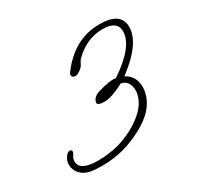

<svg xmlns="http://www.w3.org/2000/svg" viewBox="-113 -971 788 763"><g transform="rotate(-30 281.0 -589.5)"><path d="M154 -343Q139 -343 125.5 -344Q112 -345 101 -347Q73 -352 56.5 -370.5Q40 -389 40 -414Q40 -429 50 -444.5Q60 -460 71 -460Q80 -460 80 -451Q80 -446 73 -435Q66 -425 66 -413Q66 -369 151 -369Q199 -369 248 -382Q312 -402 355 -435Q412 -477 418 -531V-536Q418 -581 381 -590Q352 -575 329 -567Q306 -559 289 -559Q257 -559 257 -572Q257 -575 258 -576Q264 -598 294 -606Q317 -613 337.5 -616.5Q358 -620 375 -618Q492 -697 492 -765Q492 -813 425 -813Q351 -813 292 -754Q288 -750 279 -732Q272 -719 251 -708Q247 -705 242 -705Q224 -705 224 -719Q224 -723 227 -727Q306 -836 424 -836Q522 -836 522 -768Q522 -693 407 -607Q449 -585 449 -535V-529Q442 -442 337 -389Q251 -343 154 -343Z"/></g></svg>

Font: Oooh Baby
Style: Regular
Weight: 400
Designer: Robert E. Leuschke
Foundry: Robert E. Leuschke
Version: Version 1.011; ttfautohint (v1.8.3)